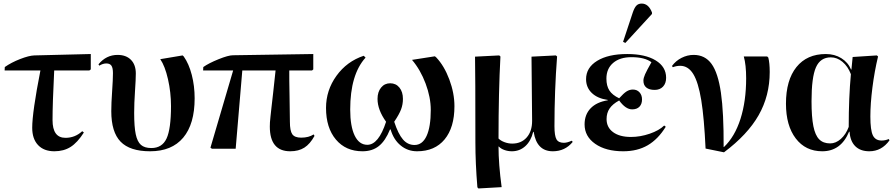

<svg xmlns="http://www.w3.org/2000/svg" viewBox="-20 -832 5010 1074"><path d="M284.2 14.2Q225.6 14.2 192.9 -20.5Q160.2 -55.2 160.2 -117.2Q160.2 -204.1 206.1 -438H5.9L6.8 -457Q43 -482.4 92.5 -501.7Q142.1 -521 171.9 -522L487.8 -529.8V-443.8L480 -438H283.2Q273.9 -252.4 273.9 -160.2Q273.9 -61 346.2 -61Q399.9 -61 439.9 -98.1L449.2 -90.8Q413.1 -34.2 374.8 -10Q336.4 14.2 284.2 14.2Z M819.8 14.2Q706.5 14.2 654.5 -39.6Q602.5 -93.3 602.5 -210Q602.5 -254.9 607.2 -321.3Q611.8 -387.7 611.8 -422.9Q611.8 -452.1 603.3 -464.6Q594.7 -477.1 574.7 -477.1Q555.7 -477.1 535.6 -464.8L530.8 -472.2Q574.2 -524.9 637.7 -524.9Q685.5 -524.9 712.6 -497.3Q739.7 -469.7 739.7 -420.9Q739.7 -388.7 735.1 -321.3Q730.5 -253.9 730.5 -200.2Q730.5 -122.6 739.3 -81.1Q748 -39.6 768.3 -21.7Q788.6 -3.9 826.7 -3.9Q886.7 -3.9 911.6 -57.1Q936.5 -110.4 936.5 -238.8Q936.5 -314.9 919.7 -388.9Q902.8 -462.9 876.5 -501L1001.5 -522L1007.8 -516.1Q1036.6 -475.6 1052.7 -413.3Q1068.8 -351.1 1068.8 -282.2Q1068.8 -138.2 1004.9 -62Q940.9 14.2 819.8 14.2Z M1603.5 14.2Q1489.3 14.2 1489.3 -124Q1489.3 -136.7 1490 -147.9Q1490.7 -159.2 1493.2 -181.9Q1495.6 -204.6 1498.5 -230.2Q1501.5 -255.9 1508.1 -314.2Q1514.6 -372.6 1521.5 -438H1335.4L1298.3 0H1165.5L1157.2 -5.9L1284.2 -438H1116.2L1117.2 -457Q1147.5 -478.5 1202.4 -500.7Q1257.3 -522.9 1283.2 -522.9L1732.4 -529.8V-443.8L1725.6 -438H1598.1Q1597.7 -390.6 1599.6 -295.9Q1601.6 -201.2 1601.6 -150.9Q1601.6 -100.1 1615 -81.1Q1628.4 -62 1664.6 -62Q1707 -62 1734.4 -80.1L1739.3 -71.8Q1714.4 -26.4 1682.4 -6.1Q1650.4 14.2 1603.5 14.2Z M2007.8 14.2Q1914.1 14.2 1858.9 -51.5Q1803.7 -117.2 1803.7 -228Q1803.7 -327.1 1862.1 -408Q1920.4 -488.8 2014.6 -520L2024.9 -509.8Q1939 -415 1939 -219.2Q1939 -125.5 1963.9 -73.7Q1988.8 -22 2034.7 -22Q2097.7 -22 2139.6 -150.9Q2091.8 -217.8 2091.8 -278.8Q2091.8 -317.9 2111.6 -342Q2131.3 -366.2 2162.6 -366.2Q2194.8 -366.2 2214.4 -342Q2233.9 -317.9 2233.9 -278.8Q2233.9 -248 2223.6 -220.5Q2213.4 -192.9 2185.1 -150.9Q2207.5 -82.5 2234.1 -51.8Q2260.7 -21 2298.8 -21Q2342.8 -21 2366.2 -71.5Q2389.6 -122.1 2389.6 -216.8Q2389.6 -287.6 2360.8 -364.5Q2332 -441.4 2284.7 -497.1L2412.6 -517.1L2419.9 -511.2Q2464.8 -463.9 2493.4 -387.5Q2522 -311 2522 -237.8Q2522 -118.7 2467 -52.2Q2412.1 14.2 2313 14.2Q2260.7 14.2 2221.2 -18.3Q2181.6 -50.8 2165 -107.9H2161.6Q2135.7 -43.9 2099.1 -14.9Q2062.5 14.2 2007.8 14.2Z M2656.2 222.2 2650.4 215.8Q2639.2 80.6 2639.2 -36.1Q2639.2 -423.3 2637.2 -515.1L2772.5 -522L2779.3 -516.1Q2768.6 -316.9 2768.6 -57.1Q2781.2 -44.4 2802.5 -36.6Q2823.7 -28.8 2845.2 -28.8Q2896 -28.8 2926.3 -63.2Q2956.5 -97.7 2956.5 -155.8Q2956.5 -182.1 2954.8 -334.5Q2953.1 -486.8 2953.1 -515.1L3089.4 -522L3096.2 -516.1Q3081.5 -324.2 3081.5 -126Q3081.5 -72.3 3092.8 -52.7Q3104 -33.2 3134.3 -33.2Q3152.3 -33.2 3178.2 -44.9L3183.6 -38.1Q3140.6 14.2 3072.3 14.2Q2981.9 14.2 2965.3 -94.2H2962.4Q2949.7 -42.5 2918.2 -14.2Q2886.7 14.2 2843.3 14.2Q2821.8 14.2 2801.8 7.1Q2781.7 0 2770.5 -12.2H2768.6Q2768.6 85.4 2786.1 214.8Z M3478 -591.8 3465.3 -598.1 3520 -763.2Q3529.3 -790 3540.3 -801Q3551.3 -812 3569.3 -812Q3607.9 -812 3627 -762.2V-753.9ZM3466.3 14.2Q3369.1 14.2 3309.6 -27.3Q3250 -68.8 3250 -136.2Q3250 -190.9 3283.7 -226.1Q3317.4 -261.2 3379.9 -271V-272.9Q3322.3 -281.2 3290.3 -312Q3258.3 -342.8 3258.3 -389.2Q3258.3 -453.6 3320.3 -491.7Q3382.3 -529.8 3488.3 -529.8Q3589.4 -529.8 3647.7 -494.1Q3706.1 -458.5 3706.1 -397Q3706.1 -365.7 3688.7 -347.4Q3671.4 -329.1 3642.1 -329.1Q3611.8 -329.1 3595.5 -342.3Q3579.1 -355.5 3579.1 -380.9Q3579.1 -395.5 3588.4 -416.5Q3597.7 -437.5 3624 -483.9Q3586.4 -512.2 3512.2 -512.2Q3447.3 -512.2 3409.7 -480Q3372.1 -447.8 3372.1 -392.1Q3372.1 -351.6 3388.7 -325.9Q3405.3 -300.3 3443.4 -282.2Q3468.3 -310.1 3484.9 -320.6Q3501.5 -331.1 3520 -331.1Q3543 -331.1 3557.1 -315.7Q3571.3 -300.3 3571.3 -275.9Q3571.3 -250 3556.9 -235.1Q3542.5 -220.2 3516.1 -220.2Q3479.5 -220.2 3443.4 -270Q3406.7 -250 3389.9 -225.1Q3373 -200.2 3373 -166Q3373 -119.6 3409.4 -92.8Q3445.8 -65.9 3509.3 -65.9Q3561.5 -65.9 3614.3 -84Q3667 -102.1 3695.3 -129.9L3704.1 -123Q3661.1 -53.2 3603.3 -19.5Q3545.4 14.2 3466.3 14.2Z M4029.8 20 3926.8 -1Q3918.9 -171.9 3902.6 -272Q3886.2 -372.1 3857.9 -418Q3829.6 -463.9 3784.7 -463.9Q3764.6 -463.9 3743.7 -456.1L3738.8 -462.9Q3760.3 -492.2 3792.7 -508.5Q3825.2 -524.9 3859.9 -524.9Q3923.8 -524.9 3960.2 -474.6Q3996.6 -424.3 4012.7 -313.2Q4028.8 -202.1 4027.8 -9.8H4029.8Q4090.3 -67.4 4122.1 -167Q4153.8 -266.6 4153.8 -394Q4153.8 -469.2 4140.6 -516.1H4271.5L4277.8 -509.8Q4285.6 -479.5 4285.6 -429.2Q4285.6 -296.4 4223.6 -187.5Q4161.6 -78.6 4029.8 20Z M4579.6 14.2Q4485.8 14.2 4431.2 -57.6Q4376.5 -129.4 4376.5 -252Q4376.5 -383.8 4435.1 -456.8Q4493.7 -529.8 4599.6 -529.8Q4648.4 -529.8 4686 -506.6Q4723.6 -483.4 4740.7 -442.9H4742.7L4749.5 -513.2L4884.8 -522L4891.6 -516.1Q4871.6 -432.6 4860.1 -342.5Q4848.6 -252.4 4848.6 -180.2Q4848.6 -104 4862.5 -75Q4876.5 -45.9 4911.6 -45.9Q4931.2 -45.9 4951.7 -54.2L4955.6 -46.9Q4911.6 14.2 4842.8 14.2Q4792.5 14.2 4763.9 -14.4Q4735.4 -43 4732.4 -95.2H4729.5Q4684.1 14.2 4579.6 14.2ZM4623.5 -29.8Q4655.3 -29.8 4683.6 -54.9Q4711.9 -80.1 4727.5 -122.1Q4727.5 -287.1 4739.7 -417Q4722.7 -460.9 4692.6 -486.1Q4662.6 -511.2 4627.4 -511.2Q4568.8 -511.2 4544.2 -455.3Q4519.5 -399.4 4519.5 -266.1Q4519.5 -177.2 4529.8 -126.2Q4540 -75.2 4562.5 -52.5Q4585 -29.8 4623.5 -29.8Z"/></svg>

Font: Display Semibold
Style: Regular
Weight: 600
Designer: Latin by Veronika Burian and Jose Scaglione. Greek by Irene Vlachou. Cyrillic by Vera Evstafieva.
Foundry: TypeTogether
Version: Version 3.002